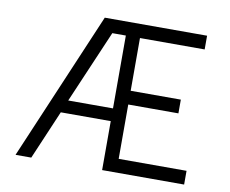

<svg xmlns="http://www.w3.org/2000/svg" viewBox="-80 -847 1138 950"><g transform="rotate(10 488.5 -372.5)"><path d="M372 -745H886V-676H561V-411H813V-342H561V-69H902V0H490V-246H239L134 0H55ZM422 -676 265 -310H490V-676Z"/></g></svg>

Font: Biancoenero Regular
Style: Regular
Weight: 400
Designer: Riccardo Lorusso, Umberto Mischi
Foundry: Biancoenero Edizioni
Version: Version 0.000